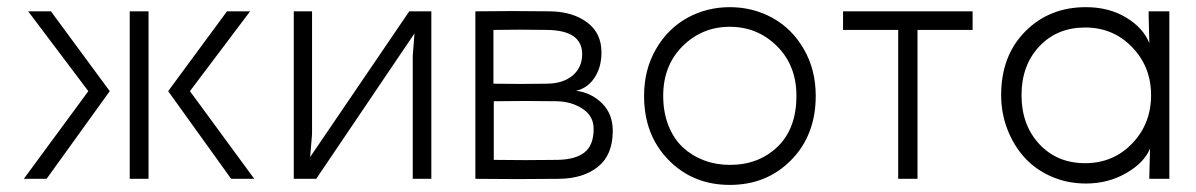

<svg xmlns="http://www.w3.org/2000/svg" viewBox="-20 -502 3358 539"><path d="M344.2 -470.2H397V0H344.2ZM46.9 0 228 -246.1 59.1 -470.2H123L288.1 -246.1L110.8 0ZM452.1 -246.1 617.2 -470.2H682.1L513.2 -246.1L693.8 0H628.9Z M1190.9 -470.2V0H1138.7V-345.2L1143.6 -408.2L867.7 0H804.7V-470.2H856V-125L850.6 -61L1128.9 -470.2Z M1365.2 -267.1Q1441.4 -265.6 1517.6 -267.1Q1562 -268.1 1588.1 -290.5Q1614.3 -313 1614.3 -350.1Q1614.3 -416.5 1516.6 -418Q1440.9 -419.4 1365.2 -418ZM1314.5 0V-470.2Q1418.5 -471.7 1524.4 -470.2Q1587.9 -469.2 1628.2 -439.2Q1668.5 -409.2 1668.5 -355Q1668.5 -313 1648.9 -283.7Q1629.4 -254.4 1597.2 -247.1Q1639.2 -242.2 1669.7 -212.4Q1700.2 -182.6 1700.2 -134.8Q1700.2 -67.4 1659.2 -34.2Q1618.2 -1 1550.3 0Q1431.6 1.5 1314.5 0ZM1366.2 -53.2Q1455.1 -51.8 1545.4 -53.2Q1596.2 -54.2 1621.3 -74.5Q1646.5 -94.7 1646.5 -140.1Q1646.5 -176.3 1615.7 -196.5Q1585 -216.8 1543.5 -217.8Q1454.1 -219.2 1366.2 -217.8Z M1841.8 -232.9Q1841.8 -186.5 1856.7 -149.2Q1871.6 -111.8 1897.2 -88.1Q1922.9 -64.5 1956.5 -51.8Q1990.2 -39.1 2028.8 -39.1Q2109.9 -39.1 2162.8 -90.1Q2215.8 -141.1 2215.8 -232.9Q2215.8 -318.4 2161.1 -372.6Q2106.4 -426.8 2028.8 -426.8Q1951.2 -426.8 1896.5 -372.6Q1841.8 -318.4 1841.8 -232.9ZM1788.1 -232.9Q1788.1 -306.2 1821.3 -363.8Q1854.5 -421.4 1909.2 -451.7Q1963.9 -481.9 2028.8 -481.9Q2093.8 -481.9 2148.7 -451.7Q2203.6 -421.4 2236.8 -363.8Q2270 -306.2 2270 -232.9Q2270 -123 2201.4 -53Q2132.8 17.1 2028.8 17.1Q1925.3 17.1 1856.7 -53Q1788.1 -123 1788.1 -232.9Z M2555.7 0H2501.5V-418H2346.7V-470.2H2710.4V-418H2555.7Z M3026.4 -43.9Q3105 -43.9 3158.2 -99.1Q3211.4 -154.3 3211.4 -234.9Q3211.4 -314.5 3158.2 -369.6Q3105 -424.8 3026.4 -424.8Q2947.3 -424.8 2897.5 -371.6Q2847.7 -318.4 2847.7 -234.9Q2847.7 -151.4 2897.5 -97.7Q2947.3 -43.9 3026.4 -43.9ZM2790.5 -234.9Q2790.5 -345.7 2858.2 -413.8Q2925.8 -481.9 3028.3 -481.9Q3093.3 -481.9 3141.6 -452.6Q3189.9 -423.3 3206.5 -380.9L3204.6 -458V-470.2H3262.7V0H3206.5V-7.8L3208.5 -85Q3191.9 -44.9 3141.4 -15.9Q3090.8 13.2 3028.3 13.2Q2976.1 13.2 2931.2 -6.6Q2886.2 -26.4 2855.7 -60.3Q2825.2 -94.2 2807.9 -139.4Q2790.5 -184.6 2790.5 -234.9Z"/></svg>

Font: Kreadon Light
Style: Regular
Weight: 300
Designer: kohakuno
Foundry: StudioGnu
Version: Version 1.000;Glyphs 3.1.2 (3151)